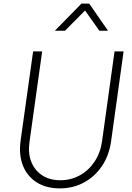

<svg xmlns="http://www.w3.org/2000/svg" viewBox="-20 -1029 731 1061"><path d="M310 12Q235 12 182.5 -21.5Q130 -55 106.5 -114.5Q83 -174 94 -253L163 -745H213L143 -245Q134 -182 153 -134.5Q172 -87 213.5 -60Q255 -33 313 -33Q371 -33 420 -59.5Q469 -86 502 -135Q535 -184 544 -249L613 -745H663L594 -249Q583 -170 543.5 -111.5Q504 -53 444 -20.5Q384 12 310 12ZM283 -859 430 -1009H473L577 -859H529L450 -971L339 -859Z"/></svg>

Font: Plus Jakarta Sans ExtraLight
Style: Italic
Weight: 200
Italic angle: -8°
Designer: Gumpita Rahayu
Foundry: Tokotype
Version: Version 2.071; ttfautohint (v1.8.4.7-5d5b);gftools[0.9.29]